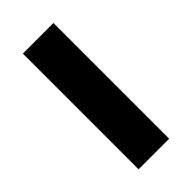

<svg xmlns="http://www.w3.org/2000/svg" viewBox="-175 -572 617 617"><g transform="rotate(-45 133.5 -263.0)"><path d="M64 0V-526H203V0Z"/></g></svg>

Font: Archivo SemiBold
Style: Bold
Weight: 700
Version: Version 2.001